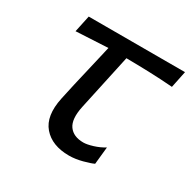

<svg xmlns="http://www.w3.org/2000/svg" viewBox="-120 -616 747 747"><g transform="rotate(30 253.5 -242.5)"><path d="M278 11Q201.5 11 162.5 -34.2Q123.5 -79.5 142 -166.5Q157.5 -239 173 -303.5Q188.5 -368 202 -428.5L58.5 -421L74.5 -496H507L491.5 -421Q439.5 -425 386.5 -426.8Q333.5 -428.5 282.5 -429Q269 -366.5 255.5 -304Q242 -241.5 228.5 -179Q215.5 -118 235.8 -89.5Q256 -61 301 -61Q317 -61 343 -69Q369 -77 390.5 -90.5L382.5 -12.5Q368 -5.5 336.8 2.8Q305.5 11 278 11Z"/></g></svg>

Font: Commissioner Flair
Style: Italic
Weight: 400
Italic angle: -12°
Designer: Kostas Bartsokas
Foundry: Kostas Bartsokas
Version: Version 1.000; ttfautohint (v1.8.3)